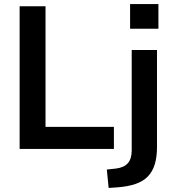

<svg xmlns="http://www.w3.org/2000/svg" viewBox="-20 -736 861 949"><path d="M77 0V-705H205V-109H543V0ZM623 -594V-716H763V-594ZM517 193 508 102 554 97Q593 92 612 70.5Q631 49 631 7V-489H756V-9Q756 40 745 76Q734 112 711 136Q688 160 650.5 173Q613 186 560 190Z"/></svg>

Font: Nunito Sans 12pt ExtraLight 12pt
Style: Bold
Weight: 700
Version: Version 3.101;gftools[0.9.27]